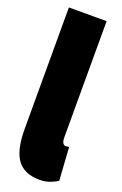

<svg xmlns="http://www.w3.org/2000/svg" viewBox="-147 -784 531 837"><g transform="rotate(20 119.0 -365.0)"><path d="M194 -740V-204Q194 -182 199.5 -174.5Q205 -167 213 -167Q218 -167 228 -169L238 -16Q226 -7 204 1.5Q182 10 156 10Q85 10 52 -34Q19 -78 19 -177V-740Z"/></g></svg>

Font: Georama ExtraCondensed Black
Style: Regular
Weight: 900
Width: 2
Designer: Jean-Baptiste Levee
Foundry: Production Type
Version: Version 1.000